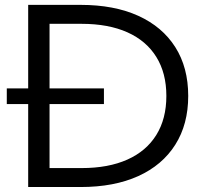

<svg xmlns="http://www.w3.org/2000/svg" viewBox="-20 -752 813 772"><path d="M93.3 0V-333.5H7.3V-396.5H93.3V-732.4H304.2Q439 -732.4 535.9 -688.5Q632.8 -644.5 684.8 -562.5Q736.8 -480.5 736.8 -366.2Q736.8 -252.4 684.8 -170.2Q632.8 -87.9 535.9 -43.9Q439 0 304.2 0ZM397.9 -333.5H179.2V-76.2H308.1Q416 -76.2 492.2 -110.4Q568.4 -144.5 608.6 -209.5Q648.9 -274.4 648.9 -366.2Q648.9 -458 608.6 -522.9Q568.4 -587.9 492.2 -622.1Q416 -656.2 308.1 -656.2H179.2V-396.5H397.9Z"/></svg>

Font: Kumbh Sans
Style: Regular
Weight: 400
Version: Version 1.005